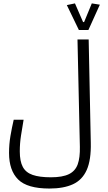

<svg xmlns="http://www.w3.org/2000/svg" viewBox="-20 -921 626 1108"><path d="M265.1 167Q137.2 167 84.7 114.7Q32.2 62.5 32.2 -38.1Q32.2 -89.4 40.3 -136.5Q48.3 -183.6 59.1 -230H116.2Q108.4 -184.1 101.3 -139.2Q94.2 -94.2 94.2 -47.4Q94.2 9.8 111.6 42.2Q128.9 74.7 168.5 88.4Q208 102.1 273.4 102.1Q340.8 102.1 377.7 84Q414.6 65.9 428.5 27.1Q442.4 -11.7 440.9 -74.2L427.2 -693.4H491.7L503.9 -98.1Q506.3 2 480.5 59.8Q454.6 117.7 400.9 142.3Q347.2 167 265.1 167ZM435.1 -748 365.7 -891.6 412.6 -901.4 459.5 -793.5H465.3L509.8 -901.4L556.2 -894L490.2 -748Z"/></svg>

Font: CaskaydiaMono NF Light
Style: Regular
Weight: 300
Designer: Aaron Bell
Foundry: Saja Typeworks
Version: Version 2111.001; ttfautohint (v1.8.4);Nerd Fonts 3.1.1